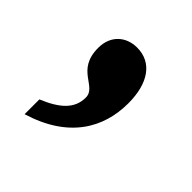

<svg xmlns="http://www.w3.org/2000/svg" viewBox="-95 -219 450 450"><g transform="rotate(45 129.5 5.5)"><path d="M42 105V154C154 120 196 46 196 -36C196 -102 168 -143 118 -143C83 -143 54 -120 54 -78C54 -4 116 -12 116 25C116 62 90 85 42 105Z"/></g></svg>

Font: Noto Serif Thai Condensed
Style: Bold
Weight: 700
Width: 3
Designer: Monotype Design Team
Foundry: Monotype Imaging Inc.
Version: Version 2.002